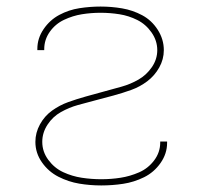

<svg xmlns="http://www.w3.org/2000/svg" viewBox="-20 -558 616 586"><path d="M289 8Q323 8 356 3Q389 -2 419.5 -17Q450 -32 470 -60.5Q490 -89 490 -122V-126H469V-123Q469 -93 450.5 -68.5Q432 -44 404.5 -32Q377 -20 348 -15.5Q319 -11 289 -11Q259 -11 229.5 -15.5Q200 -20 173 -32.5Q146 -45 127.5 -70Q109 -95 109 -125Q109 -153 125 -177.5Q141 -202 166 -216Q191 -230 218 -237.5Q245 -245 272 -252Q299 -259 326.5 -266.5Q354 -274 380.5 -283.5Q407 -293 429.5 -310Q452 -327 466 -352Q480 -377 480 -405Q480 -438 461.5 -467Q443 -496 414 -511.5Q385 -527 352.5 -532.5Q320 -538 287 -538Q255 -538 222.5 -533Q190 -528 161 -512.5Q132 -497 113 -469Q94 -441 94 -409V-405H115V-408Q115 -437 132 -461Q149 -485 175.5 -497.5Q202 -510 230 -514.5Q258 -519 287 -519Q316 -519 344.5 -514.5Q373 -510 399 -497Q425 -484 442.5 -459Q460 -434 460 -405Q460 -377 443.5 -353Q427 -329 402.5 -315Q378 -301 351 -293.5Q324 -286 296.5 -278.5Q269 -271 242 -263.5Q215 -256 188.5 -246.5Q162 -237 139 -220.5Q116 -204 102 -178.5Q88 -153 88 -125Q88 -91 108 -62.5Q128 -34 158.5 -18.5Q189 -3 222 2.5Q255 8 289 8Z"/></svg>

Font: Iosevka Sparkle Thin
Style: Regular
Weight: 100
Designer: Belleve Invis
Foundry: Belleve Invis
Version: Version 4.5.0; ttfautohint (v1.8.3)